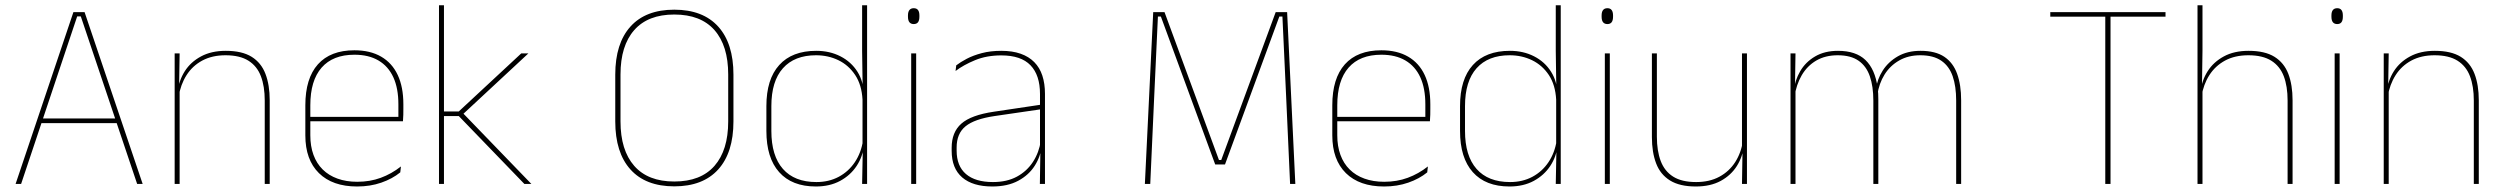

<svg xmlns="http://www.w3.org/2000/svg" viewBox="-20 -684 9312 714"><path d="M38 0 253 -639H294.5L510.5 0H490L280.5 -623H267L58.5 0ZM127 -226V-243.5H421V-226Z M964.5 0V-310Q964.5 -363 950.2 -400.5Q936 -438 904 -458.2Q872 -478.5 818.5 -478.5Q769 -478.5 732.2 -458.8Q695.5 -439 673.5 -404.2Q651.5 -369.5 644.5 -325L635.5 -344H641Q645.5 -385 667.2 -419.2Q689 -453.5 727.5 -474.2Q766 -495 819.5 -495Q880 -495 915.8 -472.8Q951.5 -450.5 967.2 -409.2Q983 -368 983 -311V0ZM629.5 0V-485.5H648L646 -358.5H648V0Z M1308 9.5Q1216.5 9.5 1166 -40.2Q1115.5 -90 1115.5 -180.5V-292.5Q1115.5 -392.5 1162.2 -444.8Q1209 -497 1298 -497Q1356.5 -497 1397.2 -473.5Q1438 -450 1459 -405.2Q1480 -360.5 1480 -296.5V-279.5Q1480 -268.5 1479.8 -257.5Q1479.5 -246.5 1478.5 -233H1461.5Q1461.5 -250.5 1461.5 -266.5Q1461.5 -282.5 1461.5 -296Q1461.5 -355.5 1442.8 -396.5Q1424 -437.5 1387.5 -459Q1351 -480.5 1298 -480.5Q1218 -480.5 1176 -432.5Q1134 -384.5 1134 -292.5V-243.5V-239.5V-181Q1134 -140 1145.8 -108Q1157.5 -76 1180 -53.8Q1202.5 -31.5 1235 -19.8Q1267.5 -8 1308.5 -8Q1356 -8 1396 -22.8Q1436 -37.5 1471 -65L1468.5 -43Q1439 -19 1398 -4.8Q1357 9.5 1308 9.5ZM1124 -233V-249.5H1472V-233Z M1930 0 1686 -252.5H1624.5V-269.5H1686L1918.5 -485.5H1945L1697.5 -255.5V-267.5L1956 0ZM1612.5 0V-664.5H1631V0Z M2487.5 9Q2381 9 2324.5 -53.8Q2268 -116.5 2268 -232.5V-406.5Q2268 -522.5 2324.5 -585.2Q2381 -648 2487.5 -648Q2594 -648 2650.8 -585.2Q2707.5 -522.5 2707.5 -406.5V-232.5Q2707.5 -116.5 2650.8 -53.8Q2594 9 2487.5 9ZM2487.5 -9Q2586 -9 2637 -67.2Q2688 -125.5 2688 -232.5V-407Q2688 -514 2637 -572Q2586 -630 2487.5 -630Q2389.5 -630 2338.5 -572Q2287.5 -514 2287.5 -407V-232.5Q2287.5 -125.5 2338.5 -67.2Q2389.5 -9 2487.5 -9Z M3014 9.5Q2925 9.5 2877.5 -43.8Q2830 -97 2830 -197V-289.5Q2830 -389.5 2877.8 -442.2Q2925.5 -495 3015.5 -495Q3065.5 -495 3105.5 -474.5Q3145.5 -454 3168.8 -417Q3192 -380 3192.5 -330H3198.5L3187.5 -313.5Q3184.5 -368.5 3160.2 -405Q3136 -441.5 3098 -460Q3060 -478.5 3014.5 -478.5Q2934.5 -478.5 2891.5 -430.2Q2848.5 -382 2848.5 -289.5V-197Q2848.5 -104.5 2891.5 -55.8Q2934.5 -7 3016 -7Q3062.5 -7 3099 -26.5Q3135.5 -46 3159 -81Q3182.5 -116 3189.5 -162.5L3198.5 -144H3193Q3188.5 -101.5 3165.5 -66.8Q3142.5 -32 3104 -11.2Q3065.5 9.5 3014 9.5ZM3186 0 3188.5 -130.5 3187.5 -138V-346.5L3188 -356L3186 -494.5V-664.5H3204.5V0Z M3368.5 0V-485.5H3387V0ZM3378 -594.5Q3367.5 -594.5 3362 -601.2Q3356.5 -608 3356.5 -622V-626.5Q3356.5 -640 3362 -646.8Q3367.5 -653.5 3378 -653.5Q3388.5 -653.5 3393.8 -646.8Q3399 -640 3399 -626.5V-622Q3399 -608 3393.8 -601.2Q3388.5 -594.5 3378 -594.5Z M3847 0 3849 -128 3847.5 -131.5V-292V-334.5Q3847.5 -404.5 3812.2 -441.2Q3777 -478 3703.5 -478Q3649 -478 3606 -460.2Q3563 -442.5 3533.5 -420L3536 -441Q3551.5 -453 3575.2 -465.5Q3599 -478 3631.2 -486.5Q3663.5 -495 3703.5 -495Q3745 -495 3775.5 -484.2Q3806 -473.5 3826.2 -453Q3846.5 -432.5 3856.2 -402.8Q3866 -373 3866 -335V0ZM3670 9.5Q3597.5 9.5 3558.2 -24.2Q3519 -58 3519 -123V-134.5Q3519 -192.5 3555 -224.2Q3591 -256 3675.5 -268.5L3856.5 -295.5L3857 -278.5L3679 -252.5Q3604 -241.5 3570.8 -214.5Q3537.5 -187.5 3537.5 -135.5V-124Q3537.5 -66.5 3572.2 -36.8Q3607 -7 3672.5 -7Q3724.5 -7 3761.8 -27.2Q3799 -47.5 3821.5 -82.2Q3844 -117 3850.5 -160.5L3860 -142H3854Q3850 -102.5 3828 -67.8Q3806 -33 3766.5 -11.8Q3727 9.5 3670 9.5Z M4237.5 0 4268.5 -639H4310.5L4513 -89H4521.5L4724 -639H4766.5L4797 0H4777.5L4763 -321L4749 -622.5H4737.5L4535.5 -72.5H4499L4297 -622.5H4286L4272 -320.5L4257.5 0Z M5127 9.5Q5035.5 9.5 4985 -40.2Q4934.5 -90 4934.5 -180.5V-292.5Q4934.5 -392.5 4981.2 -444.8Q5028 -497 5117 -497Q5175.5 -497 5216.2 -473.5Q5257 -450 5278 -405.2Q5299 -360.5 5299 -296.5V-279.5Q5299 -268.5 5298.8 -257.5Q5298.5 -246.5 5297.5 -233H5280.5Q5280.5 -250.5 5280.5 -266.5Q5280.5 -282.5 5280.5 -296Q5280.5 -355.5 5261.8 -396.5Q5243 -437.5 5206.5 -459Q5170 -480.5 5117 -480.5Q5037 -480.5 4995 -432.5Q4953 -384.5 4953 -292.5V-243.5V-239.5V-181Q4953 -140 4964.8 -108Q4976.5 -76 4999 -53.8Q5021.5 -31.5 5054 -19.8Q5086.5 -8 5127.5 -8Q5175 -8 5215 -22.8Q5255 -37.5 5290 -65L5287.5 -43Q5258 -19 5217 -4.8Q5176 9.5 5127 9.5ZM4943 -233V-249.5H5291V-233Z M5593.5 9.5Q5504.5 9.5 5457 -43.8Q5409.5 -97 5409.5 -197V-289.5Q5409.5 -389.5 5457.2 -442.2Q5505 -495 5595 -495Q5645 -495 5685 -474.5Q5725 -454 5748.2 -417Q5771.5 -380 5772 -330H5778L5767 -313.5Q5764 -368.5 5739.8 -405Q5715.5 -441.5 5677.5 -460Q5639.5 -478.5 5594 -478.5Q5514 -478.5 5471 -430.2Q5428 -382 5428 -289.5V-197Q5428 -104.5 5471 -55.8Q5514 -7 5595.5 -7Q5642 -7 5678.5 -26.5Q5715 -46 5738.5 -81Q5762 -116 5769 -162.5L5778 -144H5772.5Q5768 -101.5 5745 -66.8Q5722 -32 5683.5 -11.2Q5645 9.5 5593.5 9.5ZM5765.5 0 5768 -130.5 5767 -138V-346.5L5767.5 -356L5765.5 -494.5V-664.5H5784V0Z M5948 0V-485.5H5966.5V0ZM5957.5 -594.5Q5947 -594.5 5941.5 -601.2Q5936 -608 5936 -622V-626.5Q5936 -640 5941.5 -646.8Q5947 -653.5 5957.5 -653.5Q5968 -653.5 5973.2 -646.8Q5978.5 -640 5978.5 -626.5V-622Q5978.5 -608 5973.2 -601.2Q5968 -594.5 5957.5 -594.5Z M6141.5 -485.5V-175.5Q6141.5 -123 6155.8 -85.2Q6170 -47.5 6202 -27.2Q6234 -7 6287.5 -7Q6337.5 -7 6374 -26.8Q6410.5 -46.5 6432.8 -81.2Q6455 -116 6461.5 -160.5L6470.5 -141.5H6465Q6460.5 -101 6438.8 -66.5Q6417 -32 6378.8 -11.2Q6340.5 9.5 6286.5 9.5Q6226.5 9.5 6190.5 -12.8Q6154.5 -35 6138.8 -76.2Q6123 -117.5 6123 -174.5V-485.5ZM6476.5 -485.5V0H6458L6460 -127H6458V-485.5Z M7254.5 0V-310Q7254.5 -363 7241.5 -400.5Q7228.5 -438 7199.2 -458.2Q7170 -478.5 7121 -478.5Q7076.5 -478.5 7042.8 -459.2Q7009 -440 6988.2 -406.8Q6967.5 -373.5 6961.5 -331.5L6951 -351.5H6956Q6960.5 -389 6981.5 -421.8Q7002.5 -454.5 7038 -474.8Q7073.5 -495 7122 -495Q7177.5 -495 7210.5 -472.8Q7243.5 -450.5 7258.2 -409.2Q7273 -368 7273 -311V0ZM6638.5 0V-485.5H6657L6655 -357.5H6657V0ZM6946.5 0V-309.5Q6946.5 -362.5 6933.5 -400.2Q6920.5 -438 6891.5 -458.2Q6862.5 -478.5 6814 -478.5Q6768 -478.5 6734.2 -458.8Q6700.5 -439 6680.2 -404.2Q6660 -369.5 6653.5 -325L6643 -344H6650Q6654.5 -385 6674.5 -419.2Q6694.5 -453.5 6730 -474.2Q6765.5 -495 6815 -495Q6881.5 -495 6917.2 -460.8Q6953 -426.5 6962.5 -358Q6964 -346.5 6964.5 -336Q6965 -325.5 6965 -314V0Z M7809 0V-639H7828.5V0ZM7604.5 -622V-639H8033V-622Z M8487 0V-310Q8487 -363 8472.8 -400.5Q8458.5 -438 8426.5 -458.2Q8394.5 -478.5 8341 -478.5Q8291 -478.5 8254.5 -458.8Q8218 -439 8196 -404.5Q8174 -370 8167 -325.5L8156 -344H8163.5Q8168 -385 8189.8 -419.2Q8211.5 -453.5 8249.8 -474.2Q8288 -495 8342 -495Q8402.5 -495 8438.2 -472.8Q8474 -450.5 8489.8 -409.2Q8505.5 -368 8505.5 -311V0ZM8152 0V-664.5H8170.5V-495.5L8168.5 -357L8170.5 -354V0Z M8662 0V-485.5H8680.5V0ZM8671.5 -594.5Q8661 -594.5 8655.5 -601.2Q8650 -608 8650 -622V-626.5Q8650 -640 8655.5 -646.8Q8661 -653.5 8671.5 -653.5Q8682 -653.5 8687.2 -646.8Q8692.5 -640 8692.5 -626.5V-622Q8692.5 -608 8687.2 -601.2Q8682 -594.5 8671.5 -594.5Z M9179.5 0V-310Q9179.5 -363 9165.2 -400.5Q9151 -438 9119 -458.2Q9087 -478.5 9033.5 -478.5Q8984 -478.5 8947.2 -458.8Q8910.5 -439 8888.5 -404.2Q8866.5 -369.5 8859.5 -325L8850.5 -344H8856Q8860.5 -385 8882.2 -419.2Q8904 -453.5 8942.5 -474.2Q8981 -495 9034.5 -495Q9095 -495 9130.8 -472.8Q9166.5 -450.5 9182.2 -409.2Q9198 -368 9198 -311V0ZM8844.5 0V-485.5H8863L8861 -358.5H8863V0Z"/></svg>

Font: Anek Odia Medium Thin
Style: Regular
Weight: 250
Version: Version 1.003